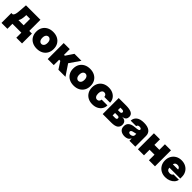

<svg xmlns="http://www.w3.org/2000/svg" viewBox="522 -2370 4375 4375"><g transform="rotate(45 2709.0 -182.5)"><path d="M8.8 162.1V-156.2H48.8Q72.3 -166.5 84.2 -198.7Q96.2 -231 101.1 -272.2Q106 -313.5 108.4 -349.6L120.1 -515.6H585.9V-156.2H670.9V162.1H486.3V0H199.2V162.1ZM236.3 -156.2H404.3V-363.8H282.2L281.7 -349.6Q279.3 -278.8 268.6 -232.4Q257.8 -186 236.3 -156.2Z M990.2 11.7Q906.7 11.7 843.3 -21.2Q779.8 -54.2 744.4 -114.7Q709 -175.3 709 -257.8Q709 -340.3 744.4 -400.6Q779.8 -460.9 843.3 -494.1Q906.7 -527.3 990.2 -527.3Q1074.2 -527.3 1137.5 -494.1Q1200.7 -460.9 1236.1 -400.6Q1271.5 -340.3 1271.5 -257.8Q1271.5 -175.3 1236.1 -114.7Q1200.7 -54.2 1137.5 -21.2Q1074.2 11.7 990.2 11.7ZM990.2 -140.6Q1024.9 -140.6 1049.6 -170.2Q1074.2 -199.7 1074.2 -257.8Q1074.2 -315.9 1049.6 -345.5Q1024.9 -375 990.2 -375Q955.6 -375 930.9 -345.5Q906.2 -315.9 906.2 -257.8Q906.2 -199.7 930.9 -170.2Q955.6 -140.6 990.2 -140.6Z M1335.9 0V-515.6H1531.2V-330.1H1558.6L1682.6 -515.6H1907.2L1732.4 -261.7L1908.2 0H1680.7L1568.4 -173.8H1531.2V0Z M2179.7 11.7Q2096.2 11.7 2032.7 -21.2Q1969.2 -54.2 1933.8 -114.7Q1898.4 -175.3 1898.4 -257.8Q1898.4 -340.3 1933.8 -400.6Q1969.2 -460.9 2032.7 -494.1Q2096.2 -527.3 2179.7 -527.3Q2263.7 -527.3 2326.9 -494.1Q2390.1 -460.9 2425.5 -400.6Q2460.9 -340.3 2460.9 -257.8Q2460.9 -175.3 2425.5 -114.7Q2390.1 -54.2 2326.9 -21.2Q2263.7 11.7 2179.7 11.7ZM2179.7 -140.6Q2214.4 -140.6 2239 -170.2Q2263.7 -199.7 2263.7 -257.8Q2263.7 -315.9 2239 -345.5Q2214.4 -375 2179.7 -375Q2145 -375 2120.4 -345.5Q2095.7 -315.9 2095.7 -257.8Q2095.7 -199.7 2120.4 -170.2Q2145 -140.6 2179.7 -140.6Z M2781.2 11.7Q2698.7 11.7 2636.7 -22Q2574.7 -55.7 2540.3 -116.5Q2505.9 -177.2 2505.9 -257.8Q2505.9 -338.4 2540.3 -399.2Q2574.7 -460 2636.7 -493.7Q2698.7 -527.3 2781.2 -527.3Q2856.9 -527.3 2915.5 -498.8Q2974.1 -470.2 3008.3 -419.4Q3042.5 -368.7 3044.9 -301.8H2858.4Q2856 -336.4 2836.2 -356.2Q2816.4 -376 2785.2 -376Q2746.6 -376 2724.9 -344.7Q2703.1 -313.5 2703.1 -257.8Q2703.1 -202.6 2724.9 -171.1Q2746.6 -139.6 2785.2 -139.6Q2816.4 -139.6 2836.2 -160.2Q2856 -180.7 2858.4 -215.8H3044.9Q3044.9 -148.9 3011.2 -97.7Q2977.5 -46.4 2918.2 -17.3Q2858.9 11.7 2781.2 11.7Z M3108.4 0V-515.6H3346.7Q3456.5 -515.6 3519.8 -485.4Q3583 -455.1 3583 -380.9Q3583 -338.9 3557.4 -307.4Q3531.7 -275.9 3464.8 -270.5Q3520.5 -268.1 3549.8 -249.3Q3579.1 -230.5 3589.8 -203.1Q3600.6 -175.8 3600.6 -146.5Q3600.6 -75.2 3549.8 -37.6Q3499 0 3383.8 0ZM3290 -137.7H3372.1Q3422.9 -137.7 3422.9 -176.8Q3422.9 -216.8 3372.1 -216.8H3290ZM3290 -308.6H3352.5Q3375.5 -308.6 3388.4 -319.1Q3401.4 -329.6 3401.4 -347.7Q3401.4 -366.7 3386.7 -377.2Q3372.1 -387.7 3346.7 -387.7H3290Z M3818.4 9.3Q3740.7 9.3 3691.7 -28.3Q3642.6 -65.9 3642.6 -142.6Q3642.6 -200.2 3668.9 -235.1Q3695.3 -270 3740.2 -287.1Q3785.2 -304.2 3840.8 -307.6Q3909.2 -312 3937.5 -321.8Q3965.8 -331.5 3965.8 -352.5V-354.5Q3965.8 -371.6 3950 -381.6Q3934.1 -391.6 3907.2 -391.6Q3848.1 -391.6 3842.8 -344.7H3664.1Q3670.4 -432.6 3733.4 -480Q3796.4 -527.3 3915 -527.3Q4034.7 -527.3 4096.9 -480Q4159.2 -432.6 4159.2 -344.7V0H3968.8V-72.3H3966.8Q3941.4 -26.4 3904.5 -8.5Q3867.7 9.3 3818.4 9.3ZM3881.8 -112.3Q3913.6 -112.3 3940.7 -130.4Q3967.8 -148.4 3967.8 -182.6V-223.6Q3939.9 -213.9 3889.6 -205.1Q3859.9 -200.2 3842.5 -187.3Q3825.2 -174.3 3825.2 -154.3Q3825.2 -134.8 3841.1 -123.5Q3856.9 -112.3 3881.8 -112.3Z M4438.5 -515.6V-336.4H4597.7V-515.6H4793V0H4597.7V-180.2H4438.5V0H4243.2V-515.6Z M5131.3 11.7Q5051.3 11.7 4989.3 -22.7Q4927.2 -57.1 4892.3 -118.2Q4857.4 -179.2 4857.4 -257.8Q4857.4 -336.9 4892.1 -397.7Q4926.8 -458.5 4987.5 -492.9Q5048.3 -527.3 5127.4 -527.3Q5206.5 -527.3 5267.6 -493.7Q5328.6 -460 5363 -400.4Q5397.5 -340.8 5397.5 -263.2V-210.9H5046.9Q5047.9 -169.9 5072.3 -147Q5096.7 -124 5139.2 -124Q5170.4 -124 5192.6 -135.7Q5214.8 -147.5 5222.7 -168.5H5395.5Q5386.2 -115.7 5349.1 -75.2Q5312 -34.7 5255.6 -11.5Q5199.2 11.7 5131.3 11.7ZM5048.3 -320.3H5217.3Q5212.4 -352.1 5190.4 -369.9Q5168.5 -387.7 5132.8 -387.7Q5097.2 -387.7 5075.2 -369.9Q5053.2 -352.1 5048.3 -320.3Z"/></g></svg>

Font: Inter Display Black
Style: Regular
Weight: 900
Designer: Rasmus Andersson
Foundry: rsms
Version: Version 4.000;git-a52131595